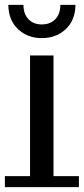

<svg xmlns="http://www.w3.org/2000/svg" viewBox="-32 -757 343 786"><path d="M91 0V-530H187V0ZM-12 -36H291V9H-12ZM139 -601Q81 -601 42 -637.5Q3 -674 2 -737H64Q64 -700 84.5 -678.5Q105 -657 139 -657Q174 -657 194.5 -678.5Q215 -700 215 -737H277Q276 -674 237 -637.5Q198 -601 139 -601Z"/></svg>

Font: Montserrat Underline Thin Medium
Style: Regular
Weight: 500
Version: Version 9.000